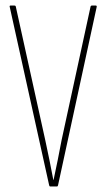

<svg xmlns="http://www.w3.org/2000/svg" viewBox="-20 -675 385 695"><path d="M162 0Q159 0 158 -4L15 -651Q14 -655 19 -655H32Q36 -655 37 -652L144 -167Q152 -131 159 -95.5Q166 -60 173 -24H174Q182 -60 189 -96Q196 -132 203 -168L308 -652Q309 -655 313 -655H326Q331 -655 330 -650L190 -4Q189 0 186 0Z"/></svg>

Font: Sofia Sans Extra Condensed Thin
Style: Regular
Weight: 250
Version: Version 4.100